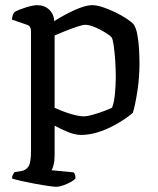

<svg xmlns="http://www.w3.org/2000/svg" viewBox="-20 -520 610 740"><path d="M197.2 200Q189.2 200 166.4 196.7Q143.6 193.5 115.7 188.3Q87.7 183.1 62.9 177.6Q38.1 172 26.4 168Q26.4 159.5 29.6 153.5Q32.9 147.4 35.9 143.6L63.5 138.9Q79.8 136.1 89.7 121.8Q99.5 107.5 99.5 60.9V-399.9Q99.5 -408.1 96.3 -414.8Q93.1 -421.5 83.9 -424.5L25.6 -444.6Q27.6 -457.5 30.1 -463.9Q32.7 -470.4 36.5 -474Q52.8 -483.1 80.1 -491.6Q107.5 -500 123.7 -500Q151.5 -500 169.7 -482.7Q187.9 -465.4 188.9 -438.7Q206.1 -449.5 225.2 -460Q244.3 -470.5 264.2 -479.7Q284.2 -489 302.4 -494.5Q320.6 -500 336.2 -500Q353.2 -500 377 -492.1Q400.7 -484.2 425.3 -472.2Q449.8 -460.2 469.1 -447.3Q488.4 -434.5 495.6 -425.2Q504.4 -413.1 509.4 -385.9Q514.4 -358.7 516 -328.9Q517.6 -299 517.6 -276.7Q517.6 -221.5 509.6 -169.3Q501.6 -117.2 492.1 -85.4Q479.9 -74.4 458.5 -59.9Q437.1 -45.5 410 -31.7Q382.8 -17.9 352.5 -8.9Q322.2 0 292.9 0Q269.5 0 241.9 -11.3Q214.2 -22.6 190.5 -35.8V79.5Q190.5 100 186.6 115.2Q182.7 130.3 178.9 136.1L264.2 144.4Q266.2 146.4 268.6 152.5Q271 158.5 271 167Q265.7 174.6 251.8 182.1Q237.9 189.7 222.4 194.8Q207 200 197.2 200ZM302.1 -71.5Q316.1 -71.5 339.1 -78.2Q362 -84.8 383.5 -92.9Q405 -101 412 -105.2Q419.6 -123.6 423 -158.7Q426.3 -193.7 426.3 -222.8Q426.3 -256.1 424 -287.7Q421.8 -319.3 418.4 -343.5Q415 -367.6 410.8 -374.8Q406.9 -381.2 388.3 -393.1Q369.7 -404.9 347.3 -414.6Q324.8 -424.4 307.4 -424.4Q299.5 -424.4 278.2 -417.4Q257 -410.5 232.8 -400.9Q208.7 -391.3 190.5 -383.3V-104.6Q207.4 -96.9 228 -89.1Q248.7 -81.2 269 -76.4Q289.3 -71.5 302.1 -71.5Z"/></svg>

Font: Texturina Medium
Style: Regular
Weight: 500
Designer: Guillermo Torres Carreño
Foundry: Omnibus-Type
Version: Version 1.003